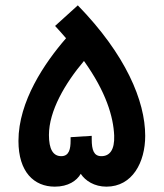

<svg xmlns="http://www.w3.org/2000/svg" viewBox="-20 -698 612 718"><path d="M185 0C235 0 267 -22 282 -48C299 -22 333 0 378 0C475 0 523 -91 523 -190C523 -321 450 -494 271 -678L186 -601C200 -586 214 -570 227 -555C147 -463 49 -319 49 -171C49 -55 107 0 185 0ZM323 -177V-190L244 -185V-172C244 -142 239 -114 209 -114C178 -114 163 -141 163 -193C163 -283 223 -386 294 -470C377 -354 404 -261 407 -191C409 -137 390 -114 359 -114C331 -114 323 -137 323 -177Z"/></svg>

Font: Noto Sans Arabic SemBd
Style: Regular
Weight: 600
Designer: Monotype Design Team, Nadine Chahine, Nizar Qandah and Khaled Hosny
Foundry: Monotype Imaging Inc.
Version: Version 2.012